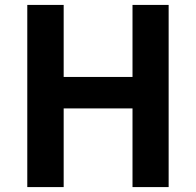

<svg xmlns="http://www.w3.org/2000/svg" viewBox="-20 -761 797 781"><path d="M91 0H239V-320H519V0H666V-741H519V-448H239V-741H91Z"/></svg>

Font: Noto Sans Mono CJK HK
Style: Bold
Weight: 700
Designer: Ryoko NISHIZUKA 西塚涼子 (kana, bopomofo & ideographs); Paul D. Hunt (Latin, Greek & Cyrillic); Sandoll Communications 산돌커뮤니
Foundry: Adobe
Version: Version 2.004;hotconv 1.0.118;makeotfexe 2.5.65603